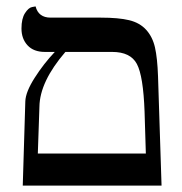

<svg xmlns="http://www.w3.org/2000/svg" viewBox="-20 -579 567 599"><path d="M184 -417Q104 -324 103 -246L98 -100H435L431 -231Q427 -342 407 -379.5Q387 -417 330 -417ZM51 0 59 -263Q60 -292 88 -336Q116 -380 151 -417H120Q85 -417 66 -437.5Q47 -458 47 -490Q47 -521 58 -538Q69 -555 80 -557L91 -559Q100 -524 138 -524H294Q350 -524 383 -516Q416 -508 436 -486Q456 -464 463.5 -431Q471 -398 473 -341L484 0Z"/></svg>

Font: Libertinus Sans
Style: Regular
Weight: 400
Designer: Philipp H. Poll
Foundry: Khaled Hosny
Version: Version 6.1